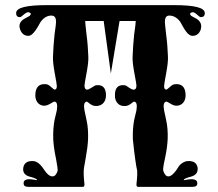

<svg xmlns="http://www.w3.org/2000/svg" viewBox="-20 -727 850 750"><path d="M764 -660C775 -660 780 -665 780 -676C780 -697 740 -707 659 -707H164C83 -707 43 -697 43 -676C43 -665 48 -660 58 -660C65 -660 81 -682 92 -679C101 -677 103 -672 96 -665L74 -653C62 -646 56 -636 56 -625C56 -621 57 -616 59 -611C65 -595 76 -587 91 -587C108 -587 124 -615 139 -642C152 -659 166 -667 183 -666C194 -665 199 -657 199 -641C199 -636 197 -620 193 -592C190 -562 188 -534 187 -507C186 -490 189 -468 194 -440C199 -413 202 -396 202 -391C202 -382 199 -377 194 -377C187 -377 173 -398 160 -398C133 -401 119 -387 118 -357C117 -330 133 -314 153 -314C170 -314 187 -331 194 -330C203 -328 205 -317 202 -296L193 -258C189 -236 187 -211 188 -183C189 -164 192 -138 199 -106C204 -79 206 -64 205 -59C200 -45 194 -38 185 -38C175 -38 164 -46 153 -63C142 -80 132 -90 123 -94C118 -97 112 -98 106 -98C85 -98 74 -89 71 -72C68 -54 77 -42 96 -37C115 -32 125 -28 125 -23L114 -25C106 -26 99 -27 93 -27C76 -26 70 -19 73 -6C74 0 81 3 92 3C233 3 303 3 303 3C308 3 310 0 310 -7C310 -8 306 -39 307 -59C307 -66 310 -84 315 -111C320 -138 323 -162 324 -183C325 -211 323 -236 318 -258L310 -296C306 -317 309 -328 318 -330C323 -331 335 -313 354 -313C374 -312 395 -325 394 -357C393 -384 381 -397 356 -394C348 -394 327 -374 318 -377C313 -378 310 -384 310 -393C310 -398 313 -414 318 -441C323 -468 326 -490 325 -507C324 -534 322 -562 318 -592C315 -620 313 -636 313 -641V-645H385L413 -440L447 -645H510V-641C510 -636 508 -620 504 -592C501 -562 499 -534 498 -507C497 -490 500 -468 505 -441C510 -414 513 -398 513 -393C513 -384 510 -378 505 -377C500 -376 494 -378 485 -384C476 -391 470 -394 467 -394C442 -397 429 -384 429 -357C428 -341 433 -329 442 -321C449 -315 458 -312 469 -313C488 -313 498 -331 505 -330C514 -328 516 -317 513 -296L504 -258C500 -236 498 -211 499 -183C505 -124 511 -82 516 -59C517 -39 513 -8 513 -7C513 0 515 3 520 3H730C742 3 749 0 750 -6C753 -19 747 -26 730 -27C723 -27 716 -26 709 -25L698 -23C697 -28 707 -32 726 -37C745 -42 754 -54 752 -72C749 -89 738 -98 717 -98C711 -98 705 -97 699 -94C691 -90 684 -85 679 -78L670 -64C658 -47 647 -38 638 -38C629 -38 623 -45 618 -59C616 -64 618 -79 624 -106C631 -138 634 -164 635 -183C636 -211 634 -236 629 -258L621 -296C617 -317 620 -328 629 -330C636 -331 652 -314 669 -314C690 -314 706 -330 705 -357C704 -387 690 -401 663 -398C650 -398 636 -377 629 -377C624 -377 621 -382 621 -391C621 -396 624 -413 629 -440C634 -468 637 -490 636 -507C635 -534 633 -562 629 -592C626 -620 624 -636 624 -641C624 -657 629 -665 639 -666C656 -667 671 -659 684 -642C699 -615 713 -587 732 -587C747 -587 758 -595 764 -611C765 -616 766 -621 766 -625C766 -636 760 -646 749 -653L727 -665C720 -672 721 -677 731 -679C742 -682 757 -660 764 -660Z"/></svg>

Font: GFS Eustace
Style: Regular
Weight: 400
Designer: George Matthiopoulos
Foundry: George Matthiopoulos
Version: Version 1.0